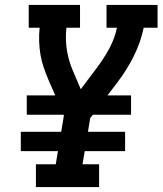

<svg xmlns="http://www.w3.org/2000/svg" viewBox="-20 -755 656 775"><path d="M125 0V-92H205L214 -145H64V-223H227L238 -289L236 -292H88V-370H203L175 -434Q165 -458 156.5 -482.5Q148 -507 143.5 -533.5Q139 -560 138 -587.5Q137 -615 140 -643H96V-735H303V-643H248Q243 -597 250 -553Q257 -509 274 -470L306 -395L370 -480Q398 -517 420.5 -558Q443 -599 452 -643H410V-735H616V-643H560Q548 -585 520.5 -529.5Q493 -474 455 -424L414 -370H509V-292H355L344 -278L335 -223H485V-145H322L313 -92H380V0Z"/></svg>

Font: Iosevka Curly Slab SmBdEx
Style: Italic
Weight: 600
Width: 7
Italic angle: -9°
Monospace: yes
Designer: Belleve Invis
Foundry: Belleve Invis
Version: Version 11.1.0; ttfautohint (v1.8.3)